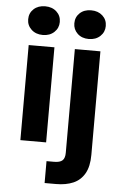

<svg xmlns="http://www.w3.org/2000/svg" viewBox="-62 -777 653 1040"><g transform="rotate(5 264.5 -257.0)"><path d="M70 0V-517H210V0ZM141 -578Q103 -578 79 -600.5Q55 -623 55 -656Q55 -690 79 -712Q103 -734 141 -734Q179 -734 203 -712Q227 -690 227 -656Q227 -623 203 -600.5Q179 -578 141 -578ZM221 220V101H262Q294 101 307.5 88.5Q321 76 321 47V-517H460V46Q460 109 438 147.5Q416 186 376.5 203Q337 220 283 220ZM391 -578Q353 -578 329.5 -600.5Q306 -623 306 -656Q306 -690 329.5 -712Q353 -734 391 -734Q429 -734 453 -712Q477 -690 477 -656Q477 -623 453 -600.5Q429 -578 391 -578Z"/></g></svg>

Font: DM Sans 11pt ExtraBold
Style: Regular
Weight: 800
Version: Version 4.004;gftools[0.9.30]